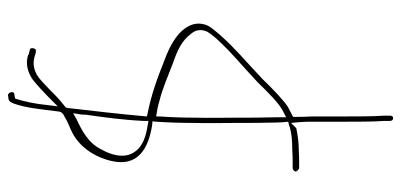

<svg xmlns="http://www.w3.org/2000/svg" viewBox="-278 -516 991 474"><g transform="rotate(-90 217.0 -279.5)"><path d="M30 -44C30 -42 36 -36 38 -36H50C59 -36 70 -36 85 -37H86C101 -37 117 -39 137 -43L150 -56L152 -35C153 -24 153 -14 153 -5V70C153 105 153 148 155 175V189C156 194 157 196 163 196C166 196 168 191 168 190V175C166 147 166 105 166 70V-5C165 -18 165 -31 165 -44V-51C174 -56 179 -58 190 -64C205 -74 229 -96 259 -127C312 -177 331 -191 368 -232C379 -245 387 -255 390 -261C399 -281 396 -300 384 -317C369 -339 339 -356 306 -368C261 -386 220 -401 174 -410L166 -412C172 -480 180 -548 187 -608L188 -612L204 -625C221 -639 249 -671 268 -683C279 -689 294 -695 314 -689L324 -686H331C336 -691 336 -701 330 -701L318 -704V-705C297 -712 277 -706 262 -697C250 -690 220 -661 206 -647L191 -632L194 -656C197 -689 203 -714 210 -737L219 -739H220C224 -739 226 -740 226 -747C226 -750 221 -755 219 -755L214 -754H213C206 -754 202 -751 198 -741C187 -710 184 -676 178 -628C176 -619 167 -616 165 -615C155 -608 140 -603 130 -598C93 -581 66 -543 56 -499C41 -434 87 -408 144 -399L154 -398L153 -388C151 -359 150 -328 150 -295C149 -262 150 -228 150 -192C150 -156 150 -125 151 -93C151 -82 152 -72 153 -63L145 -61C126 -54 102 -53 85 -53C70 -52 59 -52 50 -52H38C35 -52 30 -48 30 -44ZM78 -443C60 -469 73 -504 84 -523C100 -557 131 -572 160 -586L174 -594L171 -575C170 -571 171 -566 170 -560C164 -520 157 -466 155 -420V-408L144 -410C119 -414 92 -421 78 -443ZM163 -190C163 -224 162 -258 163 -292C163 -322 164 -352 166 -379V-389C180 -387 191 -385 204 -381C236 -373 265 -360 299 -347C328 -337 353 -326 370 -303C375 -297 379 -290 379 -282C380 -277 378 -270 376 -265V-264C373 -259 367 -250 357 -239C318 -197 302 -187 250 -138C221 -108 200 -88 183 -78L164 -68V-93C163 -124 163 -156 163 -190Z"/></g></svg>

Font: Stray Cat
Style: ExLtCn
Weight: 200
Version: Version 1.0